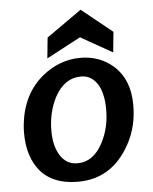

<svg xmlns="http://www.w3.org/2000/svg" viewBox="-52 -759 648 814"><g transform="rotate(-5 271.5 -352.0)"><path d="M163.1 -521.5 171.9 -609.4 321.3 -714.8 452.1 -609.4 443.4 -522.5 308.6 -598.6ZM39.1 -252Q52.7 -379.9 140.6 -452.1Q213.9 -511.7 302.7 -511.7Q383.8 -511.7 442.4 -460.9Q509.8 -400.4 508.8 -291Q508.8 -272.5 506.8 -252Q498 -164.1 445.3 -90.8Q372.1 10.7 248 10.7Q127.9 10.7 75.2 -69.3Q37.1 -127 37.1 -214.8Q37.1 -234.4 39.1 -252ZM153.3 -214.8Q153.3 -151.4 176.8 -112.3Q203.1 -67.4 252 -67.4Q320.3 -67.4 360.4 -144.5Q393.6 -209 392.6 -285.2Q392.6 -348.6 371.1 -387.7Q344.7 -432.6 298.8 -432.6Q227.5 -432.6 186.5 -356.4Q153.3 -292 153.3 -214.8Z"/></g></svg>

Font: Puritan
Style: BoldItalic
Weight: 700
Version: 2.1